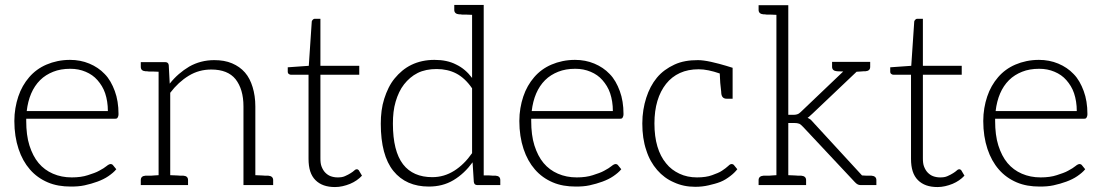

<svg xmlns="http://www.w3.org/2000/svg" viewBox="-20 -748 4453 776"><path d="M263 -506C228 -506 196 -499 168 -487C140 -475 117 -458 98 -436C79 -414 64 -388 54 -358C44 -328 38 -295 38 -259C38 -217 44 -179 55 -146C66 -113 81 -86 101 -63C121 -40 145 -23 173 -11C201 1 232 6 266 6C285 6 304 5 322 1C340 -3 358 -8 374 -14C390 -20 405 -27 418 -36C431 -45 442 -54 450 -64L437 -80C435 -83 431 -85 427 -85C424 -85 418 -83 411 -77C404 -71 394 -65 381 -58C369 -51 353 -46 335 -40C317 -34 295 -31 270 -31C242 -31 217 -36 194 -46C171 -56 152 -70 136 -89C120 -108 108 -132 99 -160C90 -188 86 -222 86 -259V-268H445C450 -268 453 -269 455 -272C457 -275 459 -280 459 -287C459 -322 454 -353 444 -380C434 -407 421 -431 403 -449C386 -467 365 -481 341 -491C317 -501 291 -506 263 -506ZM264 -470C287 -470 307 -466 326 -458C345 -450 361 -439 374 -424C387 -409 398 -392 405 -371C412 -350 416 -326 416 -299H88C91 -325 97 -349 106 -370C115 -391 127 -409 142 -424C157 -439 175 -450 195 -458C215 -466 238 -470 264 -470Z M1064 -38H1059H1051C1048 -38 1043 -39 1036 -39C1029 -39 1021 -40 1012 -40V-318C1012 -347 1008 -373 1001 -396C994 -419 984 -439 970 -455C956 -471 939 -483 918 -492C897 -501 873 -505 846 -505C809 -505 775 -496 745 -479C715 -461 689 -439 666 -410L662 -485C661 -493 656 -497 647 -497H621H549V-478C549 -467 555 -461 568 -460H574C576 -460 578 -459 581 -459H596C603 -459 612 -458 621 -458V-40C609 -40 599 -38 591 -38H575H568C555 -37 549 -31 549 -20V0H621H668H740V-20C740 -31 734 -37 721 -38H715H708C705 -38 700 -39 693 -39C686 -39 677 -40 668 -40V-373C690 -402 715 -425 743 -442C771 -459 801 -467 834 -467C878 -467 911 -454 932 -428C953 -401 964 -365 964 -318V0H1012H1084V-20C1084 -31 1077 -37 1064 -38Z M1334 8C1355 8 1375 3 1395 -5C1414 -13 1430 -24 1443 -38L1430 -60C1427 -63 1425 -64 1422 -64C1420 -64 1416 -63 1412 -59C1408 -55 1403 -52 1397 -48C1391 -44 1383 -40 1374 -36C1365 -32 1356 -31 1344 -31C1334 -31 1324 -33 1316 -36C1308 -39 1301 -44 1295 -50C1289 -56 1284 -64 1280 -74C1276 -84 1275 -95 1275 -109V-446H1432V-482H1275V-672H1252C1248 -672 1246 -670 1244 -668C1242 -666 1240 -663 1240 -660L1228 -482L1143 -476V-458C1143 -454 1144 -452 1146 -450C1148 -448 1152 -446 1156 -446H1227V-106C1227 -67 1236 -39 1255 -20C1274 -1 1300 8 1334 8Z M2002 -20C2002 -31 1996 -37 1983 -38H1978H1971C1968 -38 1963 -39 1957 -39H1935V-728H1888H1816V-708C1816 -697 1823 -691 1836 -690H1841C1843 -690 1845 -689 1848 -689H1864C1871 -689 1879 -688 1888 -688V-433C1870 -457 1849 -475 1824 -487C1799 -500 1770 -506 1736 -506C1701 -506 1670 -499 1643 -486C1616 -473 1594 -454 1575 -431C1556 -408 1543 -380 1533 -349C1523 -318 1519 -284 1519 -248C1519 -163 1536 -99 1570 -57C1604 -15 1652 6 1713 6C1750 6 1783 -2 1813 -20C1843 -38 1868 -62 1890 -92L1895 -13C1896 -4 1901 0 1909 0H1935H2002V-15ZM1888 -129C1867 -99 1843 -75 1816 -58C1789 -41 1760 -32 1727 -32C1676 -32 1636 -49 1609 -84C1582 -119 1568 -174 1568 -248C1568 -281 1571 -310 1579 -337C1587 -364 1598 -388 1613 -407C1628 -426 1646 -442 1668 -453C1690 -464 1716 -469 1745 -469C1774 -469 1801 -463 1824 -451C1847 -439 1869 -419 1888 -391Z M2304 -506C2269 -506 2237 -499 2209 -487C2181 -475 2158 -458 2139 -436C2120 -414 2105 -388 2095 -358C2085 -328 2079 -295 2079 -259C2079 -217 2085 -179 2096 -146C2107 -113 2122 -86 2142 -63C2162 -40 2186 -23 2214 -11C2242 1 2273 6 2307 6C2326 6 2345 5 2363 1C2381 -3 2399 -8 2415 -14C2431 -20 2446 -27 2459 -36C2472 -45 2483 -54 2491 -64L2478 -80C2476 -83 2472 -85 2468 -85C2465 -85 2459 -83 2452 -77C2445 -71 2435 -65 2422 -58C2410 -51 2394 -46 2376 -40C2358 -34 2336 -31 2311 -31C2283 -31 2258 -36 2235 -46C2212 -56 2193 -70 2177 -89C2161 -108 2149 -132 2140 -160C2131 -188 2127 -222 2127 -259V-268H2486C2491 -268 2494 -269 2496 -272C2498 -275 2500 -280 2500 -287C2500 -322 2495 -353 2485 -380C2475 -407 2462 -431 2444 -449C2427 -467 2406 -481 2382 -491C2358 -501 2332 -506 2304 -506ZM2305 -470C2328 -470 2348 -466 2367 -458C2386 -450 2402 -439 2415 -424C2428 -409 2439 -392 2446 -371C2453 -350 2457 -326 2457 -299H2129C2132 -325 2138 -349 2147 -370C2156 -391 2168 -409 2183 -424C2198 -439 2216 -450 2236 -458C2256 -466 2279 -470 2305 -470Z M2947 -80C2945 -83 2941 -85 2937 -85C2933 -85 2929 -83 2923 -77C2917 -71 2908 -65 2898 -58C2888 -51 2874 -46 2858 -40C2842 -34 2821 -31 2797 -31C2771 -31 2747 -36 2726 -46C2705 -56 2687 -69 2672 -88C2657 -106 2645 -129 2637 -156C2629 -183 2625 -214 2625 -249C2625 -283 2629 -313 2637 -340C2645 -367 2657 -390 2672 -409C2687 -428 2706 -443 2728 -453C2750 -463 2775 -468 2804 -468C2829 -468 2857 -462 2889 -451C2890 -438 2890 -425 2891 -413C2892 -401 2893 -392 2894 -385C2895 -378 2895 -374 2895 -373C2896 -357 2903 -349 2917 -349H2941V-474L2915 -482C2898 -487 2877 -493 2854 -498C2831 -503 2813 -505 2801 -505C2765 -505 2734 -500 2706 -487C2678 -474 2654 -457 2635 -434C2616 -411 2602 -384 2592 -353C2582 -322 2576 -287 2576 -249C2576 -209 2581 -173 2592 -141C2602 -109 2617 -83 2636 -61C2655 -39 2678 -22 2704 -11C2730 1 2758 7 2790 7C2809 7 2827 5 2844 1C2861 -3 2877 -7 2892 -13C2907 -19 2919 -27 2931 -36C2943 -45 2952 -54 2960 -64Z M3502 -38H3497H3492H3481C3476 -38 3470 -39 3464 -39L3269 -251C3265 -255 3262 -259 3258 -263C3254 -267 3249 -269 3244 -272C3248 -274 3251 -277 3254 -280C3257 -283 3261 -286 3264 -289L3442 -458C3448 -458 3453 -459 3458 -459C3463 -459 3467 -460 3471 -460H3478C3491 -461 3497 -467 3497 -478V-498H3445H3425H3343V-478C3343 -467 3350 -461 3363 -460C3364 -460 3372 -460 3388 -459L3216 -295C3211 -290 3206 -287 3202 -286C3198 -285 3194 -284 3189 -284H3166V-727H3118H3046V-708C3046 -697 3053 -691 3066 -690H3071C3073 -690 3076 -689 3079 -689H3094C3101 -689 3109 -688 3118 -688V-40C3107 -40 3097 -38 3089 -38H3072H3066C3053 -37 3046 -31 3046 -20V0H3118H3166H3238V-20C3238 -31 3231 -37 3218 -38H3213H3205C3202 -38 3197 -39 3190 -39C3183 -39 3175 -40 3166 -40V-251H3188C3198 -251 3205 -250 3210 -248C3215 -246 3220 -241 3226 -235L3435 -12C3439 -8 3442 -5 3446 -3C3450 -1 3453 0 3458 0H3461H3500H3522V-20C3522 -31 3515 -37 3502 -38Z M3769 8C3790 8 3810 3 3830 -5C3849 -13 3865 -24 3878 -38L3865 -60C3862 -63 3860 -64 3857 -64C3855 -64 3851 -63 3847 -59C3843 -55 3838 -52 3832 -48C3826 -44 3818 -40 3809 -36C3800 -32 3791 -31 3779 -31C3769 -31 3759 -33 3751 -36C3743 -39 3736 -44 3730 -50C3724 -56 3719 -64 3715 -74C3711 -84 3710 -95 3710 -109V-446H3867V-482H3710V-672H3687C3683 -672 3681 -670 3679 -668C3677 -666 3675 -663 3675 -660L3663 -482L3578 -476V-458C3578 -454 3579 -452 3581 -450C3583 -448 3587 -446 3591 -446H3662V-106C3662 -67 3671 -39 3690 -20C3709 -1 3735 8 3769 8Z M4179 -506C4144 -506 4112 -499 4084 -487C4056 -475 4033 -458 4014 -436C3995 -414 3980 -388 3970 -358C3960 -328 3954 -295 3954 -259C3954 -217 3960 -179 3971 -146C3982 -113 3997 -86 4017 -63C4037 -40 4061 -23 4089 -11C4117 1 4148 6 4182 6C4201 6 4220 5 4238 1C4256 -3 4274 -8 4290 -14C4306 -20 4321 -27 4334 -36C4347 -45 4358 -54 4366 -64L4353 -80C4351 -83 4347 -85 4343 -85C4340 -85 4334 -83 4327 -77C4320 -71 4310 -65 4297 -58C4285 -51 4269 -46 4251 -40C4233 -34 4211 -31 4186 -31C4158 -31 4133 -36 4110 -46C4087 -56 4068 -70 4052 -89C4036 -108 4024 -132 4015 -160C4006 -188 4002 -222 4002 -259V-268H4361C4366 -268 4369 -269 4371 -272C4373 -275 4375 -280 4375 -287C4375 -322 4370 -353 4360 -380C4350 -407 4337 -431 4319 -449C4302 -467 4281 -481 4257 -491C4233 -501 4207 -506 4179 -506ZM4180 -470C4203 -470 4223 -466 4242 -458C4261 -450 4277 -439 4290 -424C4303 -409 4314 -392 4321 -371C4328 -350 4332 -326 4332 -299H4004C4007 -325 4013 -349 4022 -370C4031 -391 4043 -409 4058 -424C4073 -439 4091 -450 4111 -458C4131 -466 4154 -470 4180 -470Z"/></svg>

Font: SVN-Aleo
Style: Light
Weight: 300
Designer: Alessio Laiso
Version: Version 1.2.2